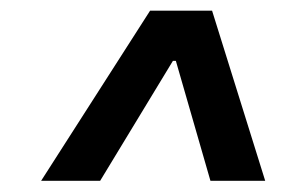

<svg xmlns="http://www.w3.org/2000/svg" viewBox="-20 -728 517 351"><path d="M293 -654.8H318.4L312 -616.7H286.6ZM55.2 -397.5 254.4 -708.5H367.7L464.8 -397.5H364.7L297.4 -630.9H304.7L163.1 -397.5Z"/></svg>

Font: Inter 17pt SemiBold
Style: Italic
Weight: 600
Italic angle: -9.3988°
Version: Version 4.001;git-66647c0bb